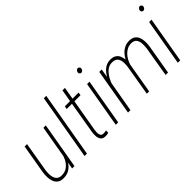

<svg xmlns="http://www.w3.org/2000/svg" viewBox="8 -1403 2067 2067"><g transform="rotate(-45 1041.5 -370.0)"><path d="M328.6 -123 398.9 -528.3H435.1L343.8 0H308.1ZM350.1 -212.4 369.6 -212.9Q362.3 -172.4 348.1 -132.3Q334 -92.3 310.3 -60.1Q286.6 -27.8 251.5 -8.5Q216.3 10.7 168 10.3Q126 10.3 100.8 -8.5Q75.7 -27.3 64.5 -57.4Q53.2 -87.4 52 -122.3Q50.8 -157.2 55.7 -191.4L113.3 -528.3H149.9L92.3 -189.9Q88.9 -165 88.9 -136.7Q88.9 -108.4 96.4 -83.3Q104 -58.1 122.3 -42.2Q140.6 -26.4 172.9 -25.4Q227.1 -24.4 262.9 -52Q298.8 -79.6 319.8 -122.3Q340.8 -165 350.1 -212.4Z M663.6 -750 533.7 0H497.1L627 -750Z M934.6 -528.3 929.2 -493.7H718.8L725.1 -528.3ZM828.6 -668H866.2L773.4 -127Q770 -107.9 769.3 -84.7Q768.6 -61.5 777.6 -44.2Q786.6 -26.9 812.5 -26.4Q824.2 -26.4 834.7 -27.8Q845.2 -29.3 855.5 -30.8L854.5 3.4Q843.3 7.3 831.5 8.5Q819.8 9.8 807.6 9.8Q769 9.3 752.7 -12.5Q736.3 -34.2 734.1 -65.9Q731.9 -97.7 736.8 -127.4Z M1100.6 -528.3 1009.3 0H972.7L1064 -528.3ZM1081.5 -689.9Q1083.5 -701.7 1092 -710.4Q1100.6 -719.2 1113.3 -721.2Q1127.4 -719.7 1134 -710.4Q1140.6 -701.2 1138.7 -688Q1136.2 -676.3 1127.9 -667.5Q1119.6 -658.7 1106.4 -657.7Q1093.3 -658.7 1086.4 -668Q1079.6 -677.2 1081.5 -689.9Z M1268.1 -416 1195.8 0H1158.7L1249.5 -528.3H1286.1ZM1242.7 -305.2 1231 -327.6Q1239.3 -362.3 1255.1 -399.4Q1271 -436.5 1295.2 -468.3Q1319.3 -500 1352.5 -519.3Q1385.7 -538.6 1429.2 -538.1Q1469.2 -538.1 1493.9 -521.2Q1518.6 -504.4 1530.3 -477.3Q1542 -450.2 1544.2 -417.2Q1546.4 -384.3 1541 -351.1L1481 0H1445.3L1504.4 -351.1Q1509.8 -387.2 1506.6 -422.1Q1503.4 -457 1483.6 -480.2Q1463.9 -503.4 1419.4 -503.4Q1381.3 -503.9 1352.3 -484.6Q1323.2 -465.3 1301.3 -434.8Q1279.3 -404.3 1265.1 -370.1Q1251 -335.9 1242.7 -305.2ZM1540.5 -348.6 1518.1 -358.9Q1527.8 -391.6 1545.2 -424.1Q1562.5 -456.5 1586.7 -482.2Q1610.8 -507.8 1643.1 -523.2Q1675.3 -538.6 1713.9 -538.6Q1756.8 -537.6 1781.5 -520.3Q1806.2 -502.9 1817.4 -474.6Q1828.6 -446.3 1830.1 -411.6Q1831.5 -377 1826.7 -343.3L1768.1 0H1731.4L1789.1 -343.8Q1793.9 -379.4 1792 -416.7Q1790 -454.1 1771 -479Q1752 -503.9 1705.6 -503.4Q1674.3 -502.4 1647.9 -489Q1621.6 -475.6 1600.1 -453.1Q1578.6 -430.7 1563.7 -403.1Q1548.8 -375.5 1540.5 -348.6Z M2044.9 -528.3 1953.6 0H1917L2008.3 -528.3ZM2025.9 -689.9Q2027.8 -701.7 2036.4 -710.4Q2044.9 -719.2 2057.6 -721.2Q2071.8 -719.7 2078.4 -710.4Q2085 -701.2 2083 -688Q2080.6 -676.3 2072.3 -667.5Q2064 -658.7 2050.8 -657.7Q2037.6 -658.7 2030.8 -668Q2023.9 -677.2 2025.9 -689.9Z"/></g></svg>

Font: Roboto Condensed ExtraLight
Style: Italic
Weight: 250
Italic angle: -12°
Designer: Christian Robertson
Foundry: Google
Version: Version 3.008; 2023